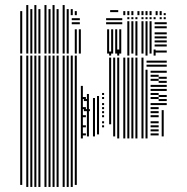

<svg xmlns="http://www.w3.org/2000/svg" viewBox="-20 -548 739 760"><path d="M68 184H60V-328H68ZM92 192H84V-328H92ZM108 192H100V-328H108ZM124 192H116V-328H124ZM140 192H132V-328H140ZM164 192H156V-328H164ZM180 192H172V-328H180ZM196 192H188V-328H196ZM212 192H204V-328H212ZM236 192H228V-328H236ZM252 192H244V-328H252ZM268 192H260V-328H268ZM284 184H276V-328H284ZM308 0H300V-208H308ZM320 -12H304V-20H320ZM320 -44H304V-52H320ZM320 -84H304V-92H320ZM320 -116H304V-124H320ZM320 -156H304V-164H320ZM336 -108H312V-116H336ZM328 -148H312V-156H328ZM332 -8H324V-176H332ZM356 -8H348V-160H356ZM372 -16H364V-168H372ZM392 -44H384V-52H392ZM392 -60H384V-68H392ZM392 -84H384V-92H392ZM392 -100H384V-108H392ZM392 -116H384V-124H392ZM392 -132H384V-140H392ZM392 -156H384V-164H392ZM392 -172H384V-180H392ZM420 -56H412V-272H420ZM436 -8H428V-272H436ZM452 0H444V-272H452ZM476 0H468V-272H476ZM492 0H484V-272H492ZM508 0H500V-272H508ZM524 0H516V-272H524ZM548 0H540V-272H548ZM564 0H556V-272H564ZM608 -12H576V-20H608ZM608 -28H576V-36H608ZM608 -44H576V-52H608ZM608 -60H576V-68H608ZM608 -84H576V-92H608ZM608 -100H576V-108H608ZM608 -116H576V-124H608ZM608 -132H576V-140H608ZM608 -156H576V-164H608ZM608 -172H576V-180H608ZM608 -188H576V-196H608ZM608 -204H576V-212H608ZM608 -228H576V-236H608ZM608 -244H576V-252H608ZM608 -260H576V-268H608ZM628 -8H620V-112H628ZM640 -132H608V-140H640ZM640 -148H608V-156H640ZM640 -164H608V-172H640ZM640 -188H608V-196H640ZM640 -204H608V-212H640ZM640 -220H608V-228H640ZM640 -236H608V-244H640ZM640 -260H608V-268H640ZM420 -272H412V-320H420ZM436 -272H428V-320H436ZM452 -272H444V-320H452ZM476 -272H468V-320H476ZM492 -272H484V-320H492ZM508 -272H500V-320H508ZM524 -272H516V-320H524ZM548 -272H540V-320H548ZM640 -284H560V-292H640ZM640 -300H560V-308H640ZM420 -328H412V-344H420ZM452 -328H444V-352H452ZM492 -328H484V-344H492ZM524 -328H516V-352H524ZM564 -328H556V-344H564ZM596 -328H588V-352H596ZM68 -336H60V-488H68ZM92 -336H84V-488H92ZM108 -336H100V-488H108ZM124 -336H116V-488H124ZM140 -336H132V-488H140ZM164 -336H156V-488H164ZM180 -336H172V-488H180ZM196 -336H188V-488H196ZM212 -336H204V-488H212ZM236 -336H228V-488H236ZM252 -336H244V-488H252ZM284 -336H276V-432H284ZM300 -336H292V-432H300ZM412 -336H404V-432H412ZM428 -336H420V-432H428ZM444 -336H436V-432H444ZM460 -336H452V-432H460ZM296 -452H264V-460H296ZM464 -452H400V-460H464ZM296 -468H264V-476H296ZM464 -468H400V-476H464ZM492 -336H484V-464H492ZM508 -336H500V-464H508ZM524 -336H516V-464H524ZM548 -336H540V-464H548ZM564 -336H556V-464H564ZM580 -336H572V-464H580ZM640 -340H592V-348H640ZM640 -364H592V-372H640ZM640 -380H592V-388H640ZM640 -396H592V-404H640ZM640 -412H592V-420H640ZM640 -436H592V-444H640ZM640 -452H592V-460H640ZM492 -472H484V-480H492ZM508 -472H500V-480H508ZM524 -472H516V-480H524ZM548 -472H540V-480H548ZM564 -472H556V-480H564ZM580 -472H572V-480H580ZM596 -472H588V-480H596ZM620 -472H612V-480H620ZM636 -472H628V-480H636ZM68 -488H60V-504H68ZM92 -488H84V-512H92ZM108 -488H100V-512H108ZM124 -488H116V-512H124ZM140 -488H132V-512H140ZM164 -488H156V-512H164ZM180 -488H172V-512H180ZM196 -488H188V-512H196ZM212 -488H204V-512H212ZM236 -488H228V-512H236ZM252 -488H244V-512H252ZM268 -488H260V-512H268ZM284 -488H276V-504H284ZM448 -500H416V-508H448ZM476 -488H468V-504H476ZM492 -488H484V-504H492ZM508 -488H500V-504H508ZM532 -488H524V-504H532ZM548 -488H540V-504H548ZM564 -488H556V-504H564ZM580 -488H572V-504H580ZM604 -488H596V-504H604ZM620 -488H612V-504H620ZM636 -488H628V-496H636ZM92 -512H84V-528H92ZM124 -512H116V-528H124ZM164 -512H156V-528H164ZM196 -512H188V-528H196ZM236 -512H228V-528H236Z"/></svg>

Font: Rubik Lines
Style: Regular
Weight: 400
Designer: Hubert and Fischer, NaN
Foundry: Hubert and Fischer, NaN
Version: Version 2.201